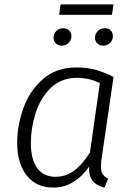

<svg xmlns="http://www.w3.org/2000/svg" viewBox="-20 -840 600 871"><path d="M495 -491 440 -114Q438 -103 438 -84Q438 -63 445.5 -50.5Q453 -38 471 -30L454 11Q419 3 401 -18.5Q383 -40 384 -84Q354 -40 312.5 -14.5Q271 11 223 11Q145 11 101.5 -43.5Q58 -98 58 -192Q58 -270 86 -349Q114 -428 174.5 -481Q235 -534 327 -534Q376 -534 415 -523Q454 -512 495 -491ZM120 -192Q120 -116 149 -77Q178 -38 232 -38Q279 -38 316.5 -66Q354 -94 388 -148L433 -463Q385 -487 329 -487Q258 -487 210.5 -441Q163 -395 141.5 -327Q120 -259 120 -192ZM223 -668Q223 -687 235.5 -699.5Q248 -712 267 -712Q283 -712 293.5 -702Q304 -692 304 -676Q304 -658 291.5 -645.5Q279 -633 260 -633Q244 -633 233.5 -643Q223 -653 223 -668ZM411 -668Q411 -687 424 -699.5Q437 -712 456 -712Q472 -712 482 -702Q492 -692 492 -676Q492 -658 479.5 -645.5Q467 -633 448 -633Q432 -633 421.5 -643Q411 -653 411 -668ZM248 -773 255 -820H495L488 -773Z"/></svg>

Font: Fira Sans Light
Style: Italic
Weight: 300
Italic angle: -8°
Designer: bBox Type GmbH & Carrois Corporate GbR & Edenspiekermann AG
Foundry: bBox Type GmbH & Carrois Corporate GbR & Edenspiekermann AG
Version: Version 4.301